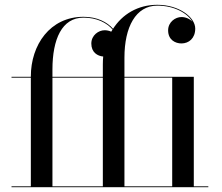

<svg xmlns="http://www.w3.org/2000/svg" viewBox="-20 -780 925 800"><path d="M28 -3.5V0H848V-3.5H787.5V-460H498.5V-540C498.5 -667 545.5 -756.5 635.5 -756.5C706 -756.5 761.5 -725 781.5 -689.5C770.5 -702 752.5 -709 736 -709C711 -709 680.5 -688.5 680.5 -653.5C680.5 -613.5 711 -599 736 -599C766.5 -599 793.5 -620 793.5 -661C793.5 -708 726.5 -760 635.5 -760C553.5 -760 489.5 -720 451 -660C427 -688 384.5 -710 328 -710C188 -710 108.5 -592.5 108.5 -461.5V-460H28V-456.5H108.5V-3.5ZM198.5 -490C198.5 -617 238 -706.5 328 -706.5C384 -706.5 425.5 -684.5 449 -657C447 -654 445 -651 443.5 -648C435 -652 425 -654 416 -654C391 -654 360.5 -633.5 360.5 -598.5C360.5 -561.5 386.5 -546.5 410 -544.5C409 -533.5 408.5 -522.5 408.5 -511.5V-460H198.5ZM198.5 -3.5V-456.5H408.5V-3.5ZM697.5 -456.5V-3.5H498.5V-456.5Z"/></svg>

Font: Bodoni* 48pt
Style: Regular
Weight: 400
Version: Version 2.3